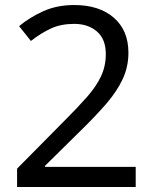

<svg xmlns="http://www.w3.org/2000/svg" viewBox="-20 -744 612 764"><path d="M520 0H48V-73L235 -262Q289 -316 326 -358Q363 -400 382 -440.5Q401 -481 401 -529Q401 -588 366 -618.5Q331 -649 275 -649Q223 -649 183.5 -631Q144 -613 103 -581L56 -640Q98 -675 152.5 -699.5Q207 -724 275 -724Q375 -724 433 -673.5Q491 -623 491 -534Q491 -478 468 -429Q445 -380 404 -332.5Q363 -285 308 -231L159 -84V-80H520Z"/></svg>

Font: Noto Sans Elymaic
Style: Regular
Weight: 400
Designer: Morgane Pierson
Foundry: Google LLC
Version: Version 1.002; ttfautohint (v1.8.4.7-5d5b)